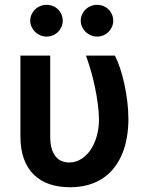

<svg xmlns="http://www.w3.org/2000/svg" viewBox="-20 -780 627 810"><path d="M191.8 -545.5V-204.5Q191.8 -173.7 198.3 -152.5Q204.9 -131.4 215.9 -118.4Q226.9 -105.5 241.3 -100Q255.7 -94.5 271.3 -94.5Q300.1 -94.5 323.5 -109.6Q346.9 -124.6 363.5 -149.9Q380 -175.1 388.8 -208.1Q397.7 -241.1 397.7 -277Q397 -308.9 392.4 -343.4Q387.8 -377.8 380.5 -412.6Q373.2 -447.4 363.5 -481.4Q353.7 -515.3 342.7 -545.5H464.8Q476.2 -523.1 486.5 -492.5Q496.8 -462 504.4 -426.7Q512.1 -391.3 516.9 -353.2Q521.7 -315 521.7 -277Q521.7 -237.9 515.4 -201.3Q509.2 -164.8 496.3 -132.8Q483.3 -100.9 463.4 -74.6Q443.5 -48.3 416.2 -29.5Q388.8 -10.7 353.7 -0.4Q318.5 9.9 275.2 9.9Q228.3 9.9 189.8 -2.8Q151.3 -15.6 123.8 -42.1Q96.2 -68.5 81.1 -109.2Q66.1 -149.9 66.1 -206V-545.5ZM176.5 -625.7Q162.6 -625.7 150 -631Q137.4 -636.4 128 -645.6Q118.6 -654.8 113.1 -666.9Q107.6 -679 107.6 -692.5Q107.6 -706.7 113.1 -718.9Q118.6 -731.2 128 -740.2Q137.4 -749.3 150 -754.4Q162.6 -759.6 176.5 -759.6Q191.1 -759.6 203.5 -754.4Q215.9 -749.3 225 -740.2Q234 -731.2 239.3 -718.9Q244.7 -706.7 244.7 -692.5Q244.7 -679 239.3 -666.9Q234 -654.8 225 -645.6Q215.9 -636.4 203.5 -631Q191.1 -625.7 176.5 -625.7ZM389.6 -625.7Q375.7 -625.7 363.1 -631Q350.5 -636.4 341.1 -645.6Q331.7 -654.8 326.2 -666.9Q320.7 -679 320.7 -692.5Q320.7 -706.7 326.2 -718.9Q331.7 -731.2 341.1 -740.2Q350.5 -749.3 363.1 -754.4Q375.7 -759.6 389.6 -759.6Q404.1 -759.6 416.5 -754.4Q429 -749.3 438 -740.2Q447.1 -731.2 452.4 -718.9Q457.7 -706.7 457.7 -692.5Q457.7 -679 452.4 -666.9Q447.1 -654.8 438 -645.6Q429 -636.4 416.5 -631Q404.1 -625.7 389.6 -625.7Z"/></svg>

Font: Interop SemBd
Style: Regular
Weight: 600
Designer: Rasmus Andersson, Google, Jang Haemin
Foundry: jhaemin
Version: Version 1.008